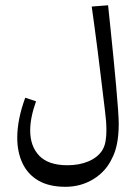

<svg xmlns="http://www.w3.org/2000/svg" viewBox="-20 -532 521 739"><path d="M231.9 187Q168.5 187 127.4 162.8Q86.4 138.7 66.4 95.9Q46.4 53.2 46.4 -2Q46.4 -71.8 77.1 -155.8L118.7 -142.1Q96.2 -79.1 96.2 -29.8Q96.2 31.2 131.3 67.6Q166.5 104 239.7 104Q285.2 104 320.3 89.1Q355.5 74.2 373 47.4Q382.8 31.7 386.2 12Q389.6 -7.8 389.6 -30.3Q389.6 -47.4 388.2 -65.9Q386.7 -84.5 384.3 -103.5Q376 -172.4 368.9 -231Q361.8 -289.6 355.5 -339.4Q349.1 -389.2 343.5 -430.7Q337.9 -472.2 333 -506.8L396 -511.7Q400.4 -468.8 406 -415.8Q411.6 -362.8 417 -307.1Q422.4 -251.5 427 -200.9Q431.6 -150.4 434.3 -112.1Q437 -73.7 437 -55.7Q437 -12.7 430.4 20.8Q423.8 54.2 410.6 78.6Q387.2 128.4 339.1 157.7Q291 187 231.9 187Z"/></svg>

Font: Markazi Text
Style: Regular
Weight: 400
Designer: Borna Izadpanah (Arabic designer), Fiona Ross (Arabic design director) and Florian Runge (Latin designer)
Foundry: Borna Izadpanah and Florian Runge
Version: Version 1.000